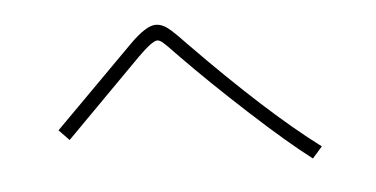

<svg xmlns="http://www.w3.org/2000/svg" viewBox="-38 -632 1076 549"><g transform="rotate(-5 500.0 -358.0)"><path d="M122.1 -292 349.6 -520.5Q397.5 -568.4 424.8 -568.4Q442.4 -568.4 459 -555.7Q475.6 -543 508.8 -507.8Q720.7 -291 868.2 -180.7L839.8 -148.4Q769.5 -202.1 666 -297.4Q562.5 -392.6 485.4 -471.7Q479.5 -477.5 470.7 -486.8Q461.9 -496.1 456.5 -501.5Q451.2 -506.8 444.8 -512.7Q438.5 -518.6 434.1 -521Q429.7 -523.4 425.8 -523.4Q411.1 -523.4 368.2 -480.5L151.4 -261.7Z"/></g></svg>

Font: Gothic A1 ExtraLight
Style: Regular
Weight: 275
Designer: HanYang I&C Co.,Ltd.
Foundry: HanYang I&C Co.,Ltd.
Version: Version 2.50